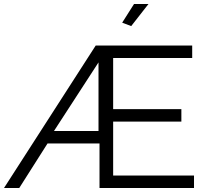

<svg xmlns="http://www.w3.org/2000/svg" viewBox="-46 -937 1027 957"><path d="M608 -807 694 -917H622L563 -824ZM431 -710 -26 0H50L191 -222H450V0H921V-62H518V-331H858V-393H518V-648H912V-710ZM445 -284H223L445 -626Z"/></svg>

Font: FIGSv2-sans-serif
Style: Regular
Weight: 400
Designer: Matt McInerney, Pablo Impallari, Rodrigo Fuenzalida,Mirko Velimirovic
Foundry: Matt McInerney, Pablo Impallari, Rodrigo Fuenzalida
Version: Version 4.021;hotconv 1.0.109;makeotfexe 2.5.65596